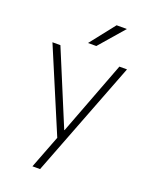

<svg xmlns="http://www.w3.org/2000/svg" viewBox="-166 -802 853 1089"><g transform="rotate(20 260.0 -257.5)"><path d="M246 0 35 -500H83L268 -55H270L439 -500H485L215 200H169ZM344 -715H406L276 -565H226Z"/></g></svg>

Font: PT Root UI Light
Style: Regular
Weight: 300
Designer: Vitaly Kuzmin
Foundry: ParaType Ltd.
Version: Version 2.000G